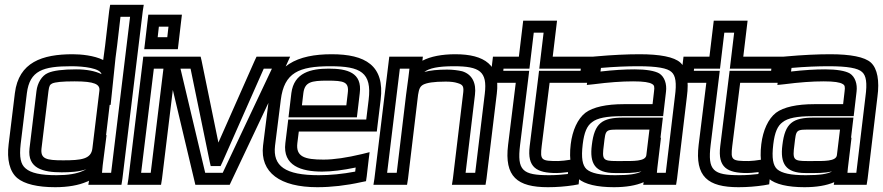

<svg xmlns="http://www.w3.org/2000/svg" viewBox="-20 -745 3679 800"><path d="M283 -519C156 -519 58 -486 42 -357L16 -144C8 -81 20 -30 52 -3C82 22 137 35 210 35C262 35 308 27 342 12C345 11 348 10 351 8L348 25H373H461H486L490 0L575 -700L579 -725H554H464H439L435 -700L418 -555C416 -540 413 -520 410 -495C372 -514 317 -519 283 -519ZM243 -77C172 -77 148 -83 153 -127L182 -366C185 -388 188 -392 197 -397C210 -403 239 -406 291 -406C374 -406 398 -394 394 -366L365 -127C360 -82 319 -77 243 -77ZM422 -182 437 -308H441L454 -433C459 -487 464 -528 468 -555L482 -675H522L443 -25H405L408 -57L424 -182H422ZM237 -27C272 -27 309 -29 340 -40C336 -38 332 -36 326 -33C299 -21 264 -15 216 -15C149 -15 109 -24 87 -43C66 -60 60 -90 66 -144L92 -357C104 -451 159 -469 277 -469C329 -469 397 -461 403 -436C377 -449 341 -456 297 -456C243 -456 202 -451 180 -441C154 -430 136 -399 132 -366L103 -127C93 -42 161 -27 237 -27Z M724 -565 735 -659 738 -684H713H623H598L595 -659L584 -565L581 -540H606H696H721L724 -565ZM677 -590H637L642 -634H682L677 -590ZM655 0 714 -484 717 -509H692H602H577L574 -484L515 0L511 25H536H626H651L655 0ZM608 -25H568L621 -459H661L608 -25Z M1154 -509H1067H1049L1041 -492L890 -151L820 -492L816 -509H798H703H667L675 -476L790 8L794 25H811H919H937L945 8L1174 -476L1189 -509H1154ZM1113 -459 908 -25H835L732 -459H774L854 -70L858 -53H876H881H899L907 -70L1079 -459H1113Z M1362 -519C1220 -519 1118 -474 1100 -329L1076 -138C1063 -26 1147 35 1302 35C1360 35 1422 28 1485 14L1505 10L1508 -10L1516 -79L1520 -111L1488 -103C1425 -88 1372 -80 1328 -80C1249 -80 1212 -92 1219 -149L1225 -197H1525H1550L1553 -222L1566 -329C1584 -473 1501 -519 1362 -519ZM1356 -469C1483 -469 1530 -443 1516 -329L1506 -247H1206H1181L1178 -222L1169 -149C1157 -54 1236 -30 1322 -30C1362 -30 1409 -36 1462 -47L1460 -30C1407 -20 1357 -15 1308 -15C1168 -15 1116 -53 1126 -138L1150 -329C1164 -442 1225 -469 1356 -469ZM1344 -409C1414 -409 1435 -404 1429 -357L1423 -306H1238L1244 -357C1250 -403 1276 -409 1344 -409ZM1350 -459C1276 -459 1205 -443 1194 -357L1185 -281L1182 -256H1207H1442H1467L1470 -281L1479 -357C1490 -443 1426 -459 1350 -459Z M1877 -519C1822 -519 1774 -510 1740 -492L1742 -509H1717H1627H1602L1599 -484L1540 0L1536 25H1561H1651H1676L1680 0L1722 -350C1726 -376 1731 -385 1743 -392C1758 -400 1787 -405 1837 -405C1858 -405 1874 -403 1886 -399C1910 -392 1914 -385 1909 -350L1867 0L1863 25H1888H1978H2003L2007 0L2050 -355C2065 -474 1999 -519 1877 -519ZM1672 -350 1666 -300 1633 -25H1593L1646 -459H1686L1682 -425L1672 -350ZM1871 -469C1979 -469 2011 -447 2000 -355L1960 -25H1920L1959 -350C1965 -398 1948 -435 1906 -448C1889 -452 1867 -455 1843 -455C1805 -455 1772 -452 1748 -445C1768 -461 1806 -469 1871 -469Z M2237 -136 2270 -400H2418H2443L2446 -425L2453 -484L2456 -509H2431H2283L2298 -634L2301 -659H2276H2185H2160L2157 -634L2142 -509H2059H2034L2031 -484L2024 -425L2021 -400H2046H2129L2097 -141C2081 -9 2135 35 2263 35C2300 35 2336 32 2369 27L2391 23L2393 2L2400 -57L2404 -86L2375 -82C2337 -76 2315 -74 2306 -74C2235 -74 2230 -77 2237 -136ZM2187 -136C2176 -47 2216 -24 2299 -24C2308 -24 2324 -25 2347 -28L2346 -20C2321 -17 2296 -15 2269 -15C2157 -15 2134 -34 2147 -141L2182 -425L2185 -450H2160H2077L2078 -459H2161H2186L2189 -484L2204 -609H2245L2230 -484L2227 -459H2252H2400L2399 -450H2251H2226L2223 -425L2187 -136Z M2801 0 2842 -342C2851 -408 2842 -459 2815 -484C2789 -508 2729 -519 2645 -519C2591 -519 2530 -516 2463 -510L2440 -508L2437 -485L2429 -419L2425 -391L2454 -394C2516 -402 2570 -406 2618 -406C2662 -406 2686 -402 2697 -395C2706 -390 2708 -384 2705 -363L2699 -311H2579C2507 -311 2451 -299 2419 -275C2387 -250 2365 -202 2358 -144C2350 -78 2360 -26 2389 -1C2416 23 2469 35 2538 35C2588 35 2630 28 2662 14L2660 25H2685H2772H2797L2801 0ZM2496 -141C2504 -208 2500 -205 2572 -205H2686L2673 -98C2669 -72 2619 -74 2567 -74H2549C2491 -74 2488 -80 2496 -141ZM2446 -141C2436 -64 2459 -24 2542 -24H2560C2585 -24 2621 -23 2653 -31C2635 -20 2601 -15 2544 -15C2480 -15 2444 -23 2424 -40C2407 -56 2401 -86 2408 -144C2414 -194 2426 -221 2447 -236C2468 -253 2507 -261 2573 -261H2718H2743L2746 -286L2755 -363C2759 -395 2749 -425 2727 -439C2708 -450 2672 -456 2624 -456C2582 -456 2534 -453 2482 -447L2484 -462C2541 -467 2593 -469 2639 -469C2718 -469 2761 -461 2778 -445C2795 -430 2800 -400 2792 -342L2754 -25H2717L2719 -46L2734 -171H2732L2739 -230L2742 -255H2717H2578C2488 -255 2457 -232 2446 -141Z M3031 -136 3064 -400H3212H3237L3240 -425L3247 -484L3250 -509H3225H3077L3092 -634L3095 -659H3070H2979H2954L2951 -634L2936 -509H2853H2828L2825 -484L2818 -425L2815 -400H2840H2923L2891 -141C2875 -9 2929 35 3057 35C3094 35 3130 32 3163 27L3185 23L3187 2L3194 -57L3198 -86L3169 -82C3131 -76 3109 -74 3100 -74C3029 -74 3024 -77 3031 -136ZM2981 -136C2970 -47 3010 -24 3093 -24C3102 -24 3118 -25 3141 -28L3140 -20C3115 -17 3090 -15 3063 -15C2951 -15 2928 -34 2941 -141L2976 -425L2979 -450H2954H2871L2872 -459H2955H2980L2983 -484L2998 -609H3039L3024 -484L3021 -459H3046H3194L3193 -450H3045H3020L3017 -425L2981 -136Z M3595 0 3636 -342C3645 -408 3636 -459 3609 -484C3583 -508 3523 -519 3439 -519C3385 -519 3324 -516 3257 -510L3234 -508L3231 -485L3223 -419L3219 -391L3248 -394C3310 -402 3364 -406 3412 -406C3456 -406 3480 -402 3491 -395C3500 -390 3502 -384 3499 -363L3493 -311H3373C3301 -311 3245 -299 3213 -275C3181 -250 3159 -202 3152 -144C3144 -78 3154 -26 3183 -1C3210 23 3263 35 3332 35C3382 35 3424 28 3456 14L3454 25H3479H3566H3591L3595 0ZM3290 -141C3298 -208 3294 -205 3366 -205H3480L3467 -98C3463 -72 3413 -74 3361 -74H3343C3285 -74 3282 -80 3290 -141ZM3240 -141C3230 -64 3253 -24 3336 -24H3354C3379 -24 3415 -23 3447 -31C3429 -20 3395 -15 3338 -15C3274 -15 3238 -23 3218 -40C3201 -56 3195 -86 3202 -144C3208 -194 3220 -221 3241 -236C3262 -253 3301 -261 3367 -261H3512H3537L3540 -286L3549 -363C3553 -395 3543 -425 3521 -439C3502 -450 3466 -456 3418 -456C3376 -456 3328 -453 3276 -447L3278 -462C3335 -467 3387 -469 3433 -469C3512 -469 3555 -461 3572 -445C3589 -430 3594 -400 3586 -342L3548 -25H3511L3513 -46L3528 -171H3526L3533 -230L3536 -255H3511H3372C3282 -255 3251 -232 3240 -141Z"/></svg>

Font: Gamestation Display Outline
Style: Italic
Weight: 400
Designer: Jonas Hecksher
Foundry: Jonas Hecksher, Playtypeª, e-types AS
Version: Version 1.003